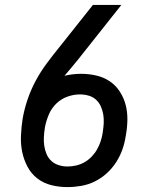

<svg xmlns="http://www.w3.org/2000/svg" viewBox="-20 -755 640 783"><path d="M255 8Q221 8 189 0Q157 -8 132 -27.5Q107 -47 92 -75.5Q77 -104 70.5 -135.5Q64 -167 65.5 -201.5Q67 -236 72 -269Q79 -310 92.5 -349.5Q106 -389 125.5 -425.5Q145 -462 171 -497Q197 -532 224 -565L359 -735H475L299 -513Q285 -496 271 -479Q257 -462 243 -446Q260 -450 277 -452Q294 -454 310 -454Q342 -454 372.5 -447Q403 -440 427.5 -423.5Q452 -407 468.5 -381.5Q485 -356 492.5 -327Q500 -298 499.5 -266Q499 -234 493 -202Q489 -174 479.5 -146.5Q470 -119 454 -94Q438 -69 415.5 -48.5Q393 -28 366.5 -15Q340 -2 311.5 3Q283 8 255 8ZM255 -76Q272 -76 290 -80Q308 -84 324 -93Q340 -102 353.5 -116Q367 -130 376 -146Q385 -162 390.5 -179Q396 -196 399 -214Q399 -215 399 -215Q399 -215 399 -216Q402 -234 403 -252.5Q404 -271 401 -288.5Q398 -306 391 -321.5Q384 -337 371.5 -348.5Q359 -360 341.5 -365Q324 -370 306 -370Q280 -370 254 -360.5Q228 -351 208.5 -331.5Q189 -312 178.5 -286.5Q168 -261 163 -235Q163 -235 163 -234.5Q163 -234 163 -234Q160 -215 159 -196.5Q158 -178 160.5 -160.5Q163 -143 170 -126.5Q177 -110 189.5 -98.5Q202 -87 219.5 -81.5Q237 -76 255 -76Z"/></svg>

Font: Iosevka Slab MdExObl
Style: Regular
Weight: 500
Width: 7
Italic angle: -9°
Monospace: yes
Designer: Belleve Invis
Foundry: Belleve Invis
Version: Version 11.1.1; ttfautohint (v1.8.3)